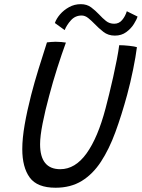

<svg xmlns="http://www.w3.org/2000/svg" viewBox="-20 -882 680 922"><path d="M247 19.5Q158.5 19.5 122.8 -29.5Q87 -78.5 87 -166Q87 -217.5 98.5 -283.5Q110 -349.5 129.5 -425.5Q145 -485.5 164.8 -549.8Q184.5 -614 205.5 -678.5Q215.5 -679.5 226.2 -680.5Q237 -681.5 247.5 -681.5Q262 -681.5 274.8 -680.2Q287.5 -679 296.5 -677.5Q276.5 -623 255 -555.5Q233.5 -488 216 -421.5Q197 -352 184.8 -290Q172.5 -228 172.5 -189.5Q172.5 -69.5 269.5 -69.5Q341 -69.5 395.5 -145.2Q450 -221 487 -362Q494.5 -390.5 504.2 -429.8Q514 -469 523.5 -512Q533 -555 540.8 -594.8Q548.5 -634.5 552.5 -665Q573.5 -665 600.5 -662Q627.5 -659 637.5 -655.5Q632 -611 619.2 -548.2Q606.5 -485.5 590.5 -426.5Q564 -329 534 -247.2Q504 -165.5 465 -105.8Q426 -46 372.8 -13.2Q319.5 19.5 247 19.5ZM243.5 -771.5Q250.5 -792 268.2 -812.8Q286 -833.5 311.8 -847.8Q337.5 -862 368 -862Q397.5 -862 418 -846.5Q438.5 -831 456 -812.5Q472 -795 488.8 -781.5Q505.5 -768 528.5 -768Q551.5 -768 566.5 -785.8Q581.5 -803.5 589 -828L640.5 -802.5Q636.5 -788.5 623 -766.8Q609.5 -745 586.5 -728Q563.5 -711 531.5 -711Q499.5 -711 476.5 -729Q453.5 -747 434.5 -767Q419 -783 403.8 -795.2Q388.5 -807.5 372 -807.5Q341.5 -807.5 321 -785Q300.5 -762.5 290.5 -737.5Z"/></svg>

Font: Grandstander Light
Style: Italic
Weight: 300
Italic angle: -15°
Designer: Tyler Finck
Foundry: Etcetera Type Co
Version: Version 1.200; ttfautohint (v1.8.3)